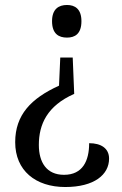

<svg xmlns="http://www.w3.org/2000/svg" viewBox="-20 -559 491 771"><path d="M249 -539C216 -539 189 -523 189 -474C189 -423 216 -408 249 -408C281 -408 307 -423 307 -474C307 -523 281 -539 249 -539ZM278 -182 272 -328H222L217 -215C105 -164 41 -98 41 12C41 126 123 192 242 192C359 192 418 142 418 78C418 36 385 16 338 16C338 87 312 143 237 143C167 143 136 93 136 23C136 -59 169 -134 278 -182Z"/></svg>

Font: Noto Serif Armenian SemiCondensed
Style: Regular
Weight: 400
Width: 4
Designer: Monotype Design Team
Foundry: Monotype Imaging Inc.
Version: Version 2.008